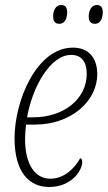

<svg xmlns="http://www.w3.org/2000/svg" viewBox="-20 -736 430 766"><path d="M359 -641C376 -641 390 -656 390 -687C390 -708 381 -716 366 -716C346 -716 334 -695 334 -671C334 -649 344 -641 359 -641ZM217 -641C234 -641 248 -656 248 -687C248 -708 239 -716 224 -716C203 -716 192 -695 192 -671C192 -649 201 -641 217 -641ZM176 10C264 10 308 -54 308 -90C308 -98 305 -104 300 -105C277 -63 235 -23 181 -23C120 -23 80 -79 80 -182C80 -198 82 -225 84 -239H120C263 -239 368 -332 368 -440C368 -507 332 -546 271 -546C126 -546 38 -334 38 -184C38 -51 95 10 176 10ZM113 -268H88C109 -388 180 -517 264 -517C303 -517 326 -492 326 -441C326 -341 234 -268 113 -268Z"/></svg>

Font: Noto Serif Condensed ExtraLight
Style: Italic
Weight: 200
Width: 3
Italic angle: -12°
Designer: Monotype Design Team
Foundry: Monotype Imaging Inc.
Version: Version 2.013